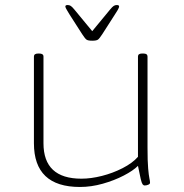

<svg xmlns="http://www.w3.org/2000/svg" viewBox="-20 -738 733 764"><path d="M298 6Q115 6 115 -168V-513Q115 -525 132 -525H136Q153 -525 153 -513V-168Q153 -27 304 -27Q342 -27 385.5 -38Q429 -49 468 -69Q507 -89 529 -114V-513Q529 -525 545 -525H551Q567 -525 567 -513V-150Q567 -96 569.5 -68Q572 -40 574.5 -28.5Q577 -17 577 -11Q577 -6 570 -3Q563 0 556 0Q551 0 547.5 -4.5Q544 -9 540 -25.5Q536 -42 529 -78Q510 -59 472.5 -39.5Q435 -20 389 -7Q343 6 298 6ZM445 -718Q454 -718 454 -712Q454 -708 448 -697.5Q442 -687 437 -680L387 -602Q376 -585 370 -580.5Q364 -576 347 -576Q330 -576 324 -580.5Q318 -585 307 -602L257 -680Q253 -687 246.5 -697.5Q240 -708 240 -712Q240 -718 249 -718Q256 -718 261.5 -714.5Q267 -711 276 -700L347 -614L418 -700Q427 -711 432.5 -714.5Q438 -718 445 -718Z"/></svg>

Font: Asap Expanded Thin
Style: Regular
Weight: 100
Width: 7
Designer: Pablo Cosgaya
Foundry: Omnibus-Type
Version: Version 3.001; ttfautohint (v1.8.4.7-5d5b)